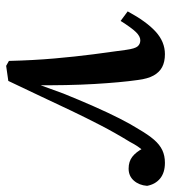

<svg xmlns="http://www.w3.org/2000/svg" viewBox="14 -560 556 624"><g transform="rotate(90 292.0 -248.0)"><path d="M194 10 178 1Q176 -79 170 -147Q164 -215 156.5 -273Q149 -331 142 -380Q138 -409 130.5 -417.5Q123 -426 111 -426Q98 -426 84 -411.5Q70 -397 48 -362L17 -385Q50 -446 83 -476Q116 -506 156 -506Q181 -506 198 -497Q215 -488 225.5 -469Q236 -450 240 -418Q248 -362 253 -276.5Q258 -191 257 -77H248L284 -176Q305 -228 325.5 -274.5Q346 -321 365 -358.5Q384 -396 400 -421Q418 -452 434 -470.5Q450 -489 468 -497.5Q486 -506 509 -506Q541 -506 560 -490.5Q579 -475 584 -448Q582 -422 567 -405Q552 -388 528 -388Q505 -388 489.5 -400Q474 -412 462 -435L445 -466L496 -462Q486 -452 471 -436.5Q456 -421 441 -392Q411 -343 387 -296.5Q363 -250 340.5 -203Q318 -156 294.5 -105.5Q271 -55 243 3Z"/></g></svg>

Font: Source Serif 4 Medium
Style: Italic
Weight: 500
Italic angle: -12°
Designer: Frank Grießhammer
Foundry: Adobe Systems Incorporated
Version: Version 4.004;hotconv 1.0.116;makeotfexe 2.5.65601